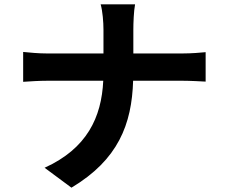

<svg xmlns="http://www.w3.org/2000/svg" viewBox="-20 -811 1040 887"><path d="M596 -564V-673C596 -704 598 -760 604 -791H445C454 -760 458 -708 458 -674V-564H198C158 -564 117 -568 87 -571V-433C118 -435 158 -438 202 -438H457C449 -269 382 -125 186 -36L310 56C526 -73 589 -237 595 -438H820C860 -438 909 -435 930 -434V-570C909 -568 867 -564 821 -564Z"/></svg>

Font: Source Han Sans Old Style Bold
Style: Regular
Weight: 700
Designer: Ryoko NISHIZUKA (kana & ideographs); Paul D. Hunt (Latin, Greek & Cyrillic); Wenlong ZHANG (bopomofo); Sandoll Communica
Foundry: Adobe Systems Incorporated
Version: Version 1.004;PS 1.004;hotconv 1.0.81;makeotf.lib2.5.63406